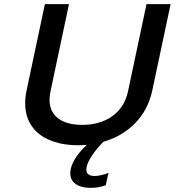

<svg xmlns="http://www.w3.org/2000/svg" viewBox="-20 -690 841 924"><path d="M196 -670 108 -255C71 -79 188 9 355 9C370 9 384 8 398 7C357 45 330 84 321 121C307 181 346 214 417 214C442 214 467 210 489 201L502 142C480 151 454 157 435 157C403 157 391 141 397 113C404 81 434 36 478 -8C593 -41 685 -124 713 -255L801 -670H685L596 -250C573 -142 484 -89 376 -89C266 -89 200 -142 223 -250L312 -670Z"/></svg>

Font: LT Wave Medium
Style: Italic
Weight: 500
Designer: Daniel Lyons
Version: Version 2.5 (Glyphs App)